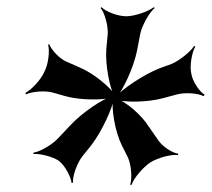

<svg xmlns="http://www.w3.org/2000/svg" viewBox="-20 -756 586 531"><path d="M176 -411 141 -374C125 -356 90 -336 73 -334L72 -330C89 -332 126 -323 143 -311C160 -298 176 -267 178 -250L182 -251C180 -268 193 -305 208 -324L233 -355C262 -393 291 -456 297 -490H293C287 -456 298 -392 317 -354L334 -320C343 -300 346 -262 340 -245H344C349 -262 375 -293 396 -307C417 -320 455 -330 472 -327L473 -331C455 -333 426 -353 415 -372L392 -405C372 -438 327 -476 299 -485L297 -481C326 -472 387 -473 429 -484L470 -495C493 -501 529 -498 543 -490L546 -494C532 -502 512 -531 509 -553C504 -574 511 -612 520 -627L517 -629C507 -613 476 -588 454 -579L421 -567C378 -550 319 -511 295 -484L299 -482C322 -509 350 -571 359 -616L368 -663C373 -686 393 -722 408 -734L405 -736C390 -724 352 -711 329 -711C306 -711 272 -724 261 -736L258 -734C269 -722 279 -686 278 -663L274 -620C271 -575 283 -513 298 -486L302 -488C286 -515 238 -554 199 -570L165 -585C145 -593 122 -618 116 -634L113 -632C118 -617 114 -579 103 -558C94 -536 66 -507 50 -499L52 -495C68 -503 105 -506 126 -500L161 -490C200 -479 264 -478 294 -487L293 -491C262 -482 207 -444 176 -411Z"/></svg>

Font: Asimov
Style: EdgeIt
Weight: 500
Designer: Google
Version: Version 2.000980: 2014